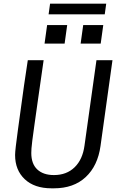

<svg xmlns="http://www.w3.org/2000/svg" viewBox="-20 -1013 640 1043"><path d="M260 10Q167 10 114.5 -39.5Q62 -89 62 -171Q62 -185 66 -219.5Q70 -254 77 -305Q84 -356 92.5 -418Q101 -480 110.5 -548.5Q120 -617 131 -686H217Q198 -555 186 -469Q174 -383 166.5 -330.5Q159 -278 155.5 -249.5Q152 -221 151 -207Q150 -193 150 -182Q150 -123 182.5 -92.5Q215 -62 273 -62Q342 -62 385.5 -104.5Q429 -147 439 -222L504 -686H591L526 -220Q511 -112 445.5 -51Q380 10 273 10ZM244 -935 252 -993H557L549 -935ZM527 -776H418L432 -877H541ZM331 -776H222L236 -877H345Z"/></svg>

Font: Chivo Mono Medium Light
Style: Italic
Weight: 300
Italic angle: -8.05°
Monospace: yes
Version: Version 1.008